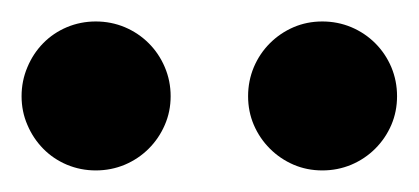

<svg xmlns="http://www.w3.org/2000/svg" viewBox="-20 -743 388 178"><path d="M138.2 -653.8Q138.2 -639.6 132.8 -627.2Q127.4 -614.7 117.9 -605.2Q108.4 -595.7 95.7 -590.3Q83 -585 68.8 -585Q54.7 -585 42 -590.3Q29.3 -595.7 20 -605.2Q10.7 -614.7 5.4 -627.2Q0 -639.6 0 -653.8Q0 -668 5.4 -680.7Q10.7 -693.4 20 -702.9Q29.3 -712.4 42 -717.8Q54.7 -723.1 68.8 -723.1Q83 -723.1 95.7 -717.8Q108.4 -712.4 117.9 -702.9Q127.4 -693.4 132.8 -680.7Q138.2 -668 138.2 -653.8ZM348.1 -653.8Q348.1 -639.6 342.8 -627.2Q337.4 -614.7 327.9 -605.2Q318.4 -595.7 305.7 -590.3Q293 -585 278.8 -585Q264.6 -585 252.2 -590.3Q239.7 -595.7 230.2 -605.2Q220.7 -614.7 215.3 -627.2Q210 -639.6 210 -653.8Q210 -668 215.3 -680.7Q220.7 -693.4 230.2 -702.9Q239.7 -712.4 252.2 -717.8Q264.6 -723.1 278.8 -723.1Q293 -723.1 305.7 -717.8Q318.4 -712.4 327.9 -702.9Q337.4 -693.4 342.8 -680.7Q348.1 -668 348.1 -653.8Z"/></svg>

Font: Charis SIL Viet
Style: Bold
Weight: 700
Foundry: SIL International
Version: Version 5.000